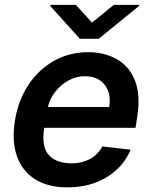

<svg xmlns="http://www.w3.org/2000/svg" viewBox="-20 -770 633 800"><path d="M260.7 10.7Q178.6 10.7 125 -23.8Q71.4 -58.2 49.9 -121.3Q28.4 -184.3 42.6 -269.5Q56.5 -353.7 99.1 -417.4Q141.7 -481.2 205.8 -516.9Q269.9 -552.6 347.7 -552.6Q414.8 -552.6 466.6 -523.4Q518.5 -494.3 542.6 -433.4Q566.8 -372.5 550.8 -277L544.7 -237.6H164.4L164.1 -235.8Q152 -159.1 183.1 -124.3Q214.1 -89.5 279.1 -89.5Q321.4 -89.5 354.4 -107.2Q387.4 -125 406.6 -159.8L524.1 -146.3Q495 -75.3 425.6 -32.3Q356.2 10.7 260.7 10.7ZM179.7 -324.2H435Q444.2 -380 416.5 -416.2Q388.8 -452.4 333.1 -452.4Q296.2 -452.4 263.8 -433.9Q231.5 -415.5 209.2 -386.2Q186.8 -356.9 179.7 -324.2ZM296.2 -749.6 363.3 -675.8 454.2 -749.6H560L558.9 -744.7L391 -608.3H312.9L189.6 -744.7L190.7 -749.6Z"/></svg>

Font: Inter UI Semi Bold
Style: Italic
Weight: 600
Italic angle: -9.39999°
Designer: Rasmus Andersson
Foundry: rsms
Version: 3.2;8d6f07862